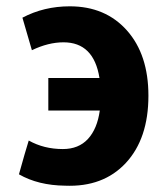

<svg xmlns="http://www.w3.org/2000/svg" viewBox="-20 -570 530 608"><path d="M296 -220H133V-323H295Q277 -436 181 -436Q133 -436 81 -411L51 -514Q119 -550 201 -550Q314 -550 382 -473.5Q450 -397 450 -267Q450 -131 378.5 -54Q307 23 186 18Q101 17 40 -18Q60 -90 71 -125Q119 -98 179 -98Q229 -98 258.5 -130Q288 -162 296 -220Z"/></svg>

Font: Repo
Style: Bold
Weight: 700
Designer: Stefan Peev
Foundry: Context Ltd
Version: Version 001.000